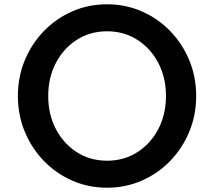

<svg xmlns="http://www.w3.org/2000/svg" viewBox="-20 -860 1000 896"><path d="M479.5 16Q566 16 641.5 -17Q717 -50 774 -108.8Q831 -167.5 863.2 -245.2Q895.5 -323 895.5 -412Q895.5 -501.5 863.2 -579Q831 -656.5 774 -715.2Q717 -774 641.5 -807Q566 -840 479.5 -840Q393 -840 317.5 -807Q242 -774 185 -715.2Q128 -656.5 95.8 -579Q63.5 -501.5 63.5 -412Q63.5 -323 95.8 -245.2Q128 -167.5 185 -108.8Q242 -50 317.5 -17Q393 16 479.5 16ZM479.5 -110Q401 -110 339 -149.5Q277 -189 241 -257.2Q205 -325.5 205 -412Q205 -498.5 241 -566.8Q277 -635 339 -674.5Q401 -714 479.5 -714Q558.5 -714 620.5 -674.5Q682.5 -635 718.5 -566.8Q754.5 -498.5 754.5 -412Q754.5 -325.5 718.5 -257.2Q682.5 -189 620.5 -149.5Q558.5 -110 479.5 -110Z"/></svg>

Font: Spartan SemiBold
Style: Regular
Weight: 600
Designer: Matt Bailey, Mirko Velimirovic
Foundry: Matt Bailey
Version: Version 1.003; ttfautohint (v1.8.3)